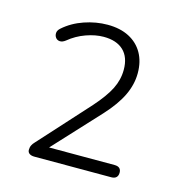

<svg xmlns="http://www.w3.org/2000/svg" viewBox="-73 -775 527 560"><g transform="rotate(15 190.0 -495.5)"><path d="M79 -282Q69 -282 63.5 -286Q58 -290 58 -297Q58 -305 61 -311Q64 -317 69 -322L205 -472Q237 -508 251 -536Q265 -564 265 -594Q265 -632 244 -652Q223 -672 184 -672Q159 -672 131 -662Q103 -652 80 -633Q71 -626 63 -626.5Q55 -627 50.5 -633Q46 -639 46.5 -647Q47 -655 55 -662Q81 -685 116 -697Q151 -709 186 -709Q224 -709 251 -695Q278 -681 292.5 -655.5Q307 -630 307 -595Q307 -561 291 -527.5Q275 -494 241 -457L104 -309V-319H311Q331 -319 331 -301Q331 -292 326 -287Q321 -282 311 -282Z"/></g></svg>

Font: Nunito ExtraLight
Style: Regular
Weight: 200
Designer: Vernon Adams
Foundry: Vernon Adams
Version: Version 3.602